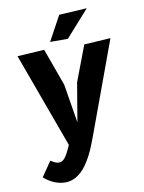

<svg xmlns="http://www.w3.org/2000/svg" viewBox="-105 -832 860 1144"><g transform="rotate(-10 325.0 -260.0)"><path d="M290 -335 328.5 -100 368 -335 449.5 -550 609.5 -560 405.5 -4Q395.5 23.5 383.8 52.5Q372 81.5 358 108.5Q344 135.5 327.5 159.5Q311 183.5 291 201.2Q271 219 247.5 229.5Q224 240 196 240Q162.5 240 129.8 226.2Q97 212.5 68 187L129.5 97Q141 104.5 154 110.8Q167 117 180.5 117Q202 117 219.2 92.2Q236.5 67.5 255 23.5L45.5 -550L208.5 -560ZM333 -750 501.5 -760 359 -600H251.5Z"/></g></svg>

Font: B612 Mono
Style: Bold
Weight: 700
Version: Version 1.005